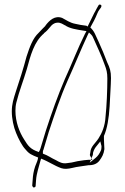

<svg xmlns="http://www.w3.org/2000/svg" viewBox="-20 -740 551 846"><path d="M32 -249C32 -217 40 -180 51 -154C61 -129 78 -96 92 -82V-81H93C108 -62 120 -57 148 -46L146 -36C143 -25 138 -16 135 -7C128 14 125 33 124 52L122 77V78C122 80 126 86 128 86C134 86 137 83 137 79L139 52C141 24 152 -7 158 -31L161 -41C195 -28 219 -10 250 1C265 6 280 4 298 0C320 -6 348 -8 370 -12H371C393 -12 408 -19 418 -32C429 -47 437 -60 440 -83C440 -93 438 -112 438 -126V-141C452 -172 460 -219 463 -271C464 -296 469 -372 469 -396C469 -426 464 -441 452 -466C442 -493 427 -529 415 -555C400 -586 397 -601 378 -619C388 -636 402 -663 408 -679C411 -687 415 -694 419 -699C422 -703 427 -708 427 -714C427 -716 425 -720 419 -720C417 -720 417 -719 415 -718C409 -708 404 -699 398 -687V-686H397C388 -669 376 -642 366 -623L360 -627H358C342 -629 328 -631 312 -635C289 -639 271 -652 254 -661C222 -673 198 -651 180 -627V-626L167 -613C162 -608 157 -602 150 -595C125 -572 111 -534 97 -491C84 -441 65 -382 49 -334C40 -305 32 -282 32 -249ZM48 -252C48 -264 49 -276 52 -288C64 -337 84 -387 98 -435C115 -497 130 -556 174 -593V-594C184 -601 192 -610 201 -621C208 -630 217 -639 232 -640C246 -642 259 -632 265 -629H266C287 -614 317 -610 348 -605L361 -603L354 -590C323 -528 296 -457 266 -392C235 -320 208 -244 182 -164L158 -85C156 -80 154 -74 151 -70C113 -83 104 -97 86 -126C66 -157 48 -202 48 -252ZM169 -63V-70C169 -75 169 -76 171 -79L195 -159C221 -237 246 -313 278 -385C308 -451 337 -523 367 -587L372 -597C378 -591 387 -584 390 -575C406 -539 427 -495 441 -455C449 -434 453 -421 453 -394C453 -344 450 -271 445 -226C443 -185 429 -153 414 -130C399 -107 380 -95 378 -69V-68L376 -58C376 -57 376 -55 378 -52L383 -43L389 -57L390 -66V-67C393 -79 399 -89 406 -97L422 -117L426 -101C428 -96 427 -92 427 -90C427 -85 426 -80 425 -78C419 -64 412 -53 401 -44L375 -23L381 -36H371C365 -35 357 -35 350 -34C333 -32 310 -28 296 -24L274 -21C255 -18 241 -26 227 -34C205 -44 192 -55 169 -63ZM381 -36H387L383 -43Z"/></svg>

Font: Stray Cat
Style: ExLtCn
Weight: 200
Version: Version 1.0